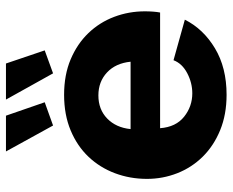

<svg xmlns="http://www.w3.org/2000/svg" viewBox="-88 -682 780 644"><g transform="rotate(-90 302.0 -360.0)"><path d="M290 -730H411L455 -600L378 -572ZM116 -730H236L281 -600L203 -572ZM306 10Q240 10 187.5 -11.5Q135 -33 98.5 -70Q62 -107 43 -155.5Q24 -204 24 -257Q24 -314 43 -364.5Q62 -415 98 -453Q134 -491 186.5 -513Q239 -535 306 -535Q373 -535 425 -513Q477 -491 513 -453.5Q549 -416 567.5 -367Q586 -318 586 -264Q586 -250 585 -236.5Q584 -223 582 -213H194Q198 -160 232.5 -132.5Q267 -105 311 -105Q346 -105 378.5 -122Q411 -139 422 -168L558 -130Q527 -68 462 -29Q397 10 306 10ZM417 -312Q412 -362 381 -391Q350 -420 304 -420Q257 -420 226.5 -390.5Q196 -361 191 -312Z"/></g></svg>

Font: Oxford Sans
Style: Regular
Weight: 800
Designer: Matt McInerney, Pablo Impallari, Rodrigo Fuenzalida
Foundry: Matt McInerney, Pablo Impallari, Rodrigo Fuenzalida
Version: Version 3.000g; ttfautohint (v1.5) -l 8 -r 28 -G 28 -x 14 -D